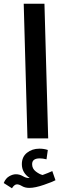

<svg xmlns="http://www.w3.org/2000/svg" viewBox="-63 -741 339 1028"><path d="M84 0 64 -721H175L195 0ZM28 246Q39 246 55 255.5Q71 265 94 265Q125 265 172.5 248.5Q220 232 234 224L217 175Q205 180 192.5 185.5Q180 191 165 196Q148 192 128.5 177Q109 162 109 138Q109 107 150 107Q166 107 186 112L193 62Q173 55 148 55Q109 55 81.5 77Q54 99 54 138Q54 184 96 212H90Q76 212 59 202Q42 192 22 192Q5 192 -14 203Q-33 214 -43 239L1 267Q14 246 28 246Z"/></svg>

Font: Noto Sans Arabic UI ExtraCondensed Semi
Style: Regular
Weight: 600
Width: 3
Designer: Nadine Chahine - Monotype Design Team
Foundry: Monotype Imaging Inc.
Version: Version 1.900